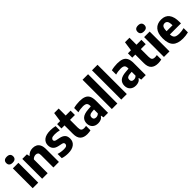

<svg xmlns="http://www.w3.org/2000/svg" viewBox="327 -2271 3745 3745"><g transform="rotate(-45 2199.0 -399.0)"><path d="M54 0V-547H207V0ZM130.5 -627Q82 -627 58.8 -648.8Q35.5 -670.5 35.5 -709.5Q35.5 -748.5 58.8 -770.5Q82 -792.5 130.5 -792.5Q179 -792.5 202.2 -770.5Q225.5 -748.5 225.5 -709.5Q225.5 -670.5 202.2 -648.8Q179 -627 130.5 -627Z M315 0V-547H441.5L452 -490.5H459.5Q516 -555.5 608 -555.5Q656.5 -555.5 695 -535.8Q733.5 -516 755.8 -471.5Q778 -427 778 -352.5V0H625.5V-342Q625.5 -388 607 -405Q588.5 -422 557 -422Q533.5 -422 508.8 -411.8Q484 -401.5 467.5 -379.5V0Z M1027.5 10.5Q985 10.5 945.2 4.8Q905.5 -1 869.5 -13V-129.5Q944 -105.5 1025 -105.5Q1074.5 -105.5 1095.2 -120.2Q1116 -135 1116 -160.5Q1116 -181.5 1105 -192.2Q1094 -203 1069.5 -208.5L990.5 -225.5Q854 -254.5 854 -382.5Q854 -460.5 914 -508Q974 -555.5 1094 -555.5Q1131 -555.5 1164.8 -551.5Q1198.5 -547.5 1226.5 -540V-423.5Q1167 -439.5 1100 -439.5Q1038.5 -439.5 1016.5 -422.8Q994.5 -406 994.5 -384Q994.5 -349 1040.5 -338L1120 -321.5Q1188 -306.5 1222.2 -270.2Q1256.5 -234 1256.5 -165Q1256.5 -83.5 1196 -36.5Q1135.5 10.5 1027.5 10.5Z M1555 10Q1461 10 1410 -38Q1359 -86 1359 -193V-427H1275V-547H1359L1387 -740H1511.5V-547H1646.5V-427H1511.5V-214.5Q1511.5 -159.5 1531 -138.8Q1550.5 -118 1595.5 -118Q1608 -118 1620.8 -119.5Q1633.5 -121 1649.5 -124V-1Q1629.5 3.5 1604.2 6.8Q1579 10 1555 10Z M1856 10Q1780 10 1735.5 -33Q1691 -76 1691 -147.5Q1691 -225 1741.5 -269Q1792 -313 1905.5 -321L1984.5 -327.5V-340.5Q1984.5 -395 1958.8 -415.8Q1933 -436.5 1870.5 -436.5Q1840.5 -436.5 1803.5 -431.5Q1766.5 -426.5 1732 -416V-534Q1769.5 -544.5 1814.2 -550Q1859 -555.5 1898.5 -555.5Q1979.5 -555.5 2031.2 -534.5Q2083 -513.5 2108 -464.8Q2133 -416 2133 -332V0H2008.5L1997.5 -56H1990.5Q1968.5 -21 1933.2 -5.5Q1898 10 1856 10ZM1841 -163.5Q1841 -100 1907.5 -100Q1927 -100 1947.2 -107.5Q1967.5 -115 1984.5 -134V-239.5L1922 -234.5Q1841 -227.5 1841 -163.5Z M2237.5 0V-808H2390V0Z M2498 0V-808H2650.5V0Z M2896.5 10Q2820.5 10 2776 -33Q2731.5 -76 2731.5 -147.5Q2731.5 -225 2782 -269Q2832.5 -313 2946 -321L3025 -327.5V-340.5Q3025 -395 2999.2 -415.8Q2973.5 -436.5 2911 -436.5Q2881 -436.5 2844 -431.5Q2807 -426.5 2772.5 -416V-534Q2810 -544.5 2854.8 -550Q2899.5 -555.5 2939 -555.5Q3020 -555.5 3071.8 -534.5Q3123.5 -513.5 3148.5 -464.8Q3173.5 -416 3173.5 -332V0H3049L3038 -56H3031Q3009 -21 2973.8 -5.5Q2938.5 10 2896.5 10ZM2881.5 -163.5Q2881.5 -100 2948 -100Q2967.5 -100 2987.8 -107.5Q3008 -115 3025 -134V-239.5L2962.5 -234.5Q2881.5 -227.5 2881.5 -163.5Z M3508 10Q3414 10 3363 -38Q3312 -86 3312 -193V-427H3228V-547H3312L3340 -740H3464.5V-547H3599.5V-427H3464.5V-214.5Q3464.5 -159.5 3484 -138.8Q3503.5 -118 3548.5 -118Q3561 -118 3573.8 -119.5Q3586.5 -121 3602.5 -124V-1Q3582.5 3.5 3557.2 6.8Q3532 10 3508 10Z M3675 0V-547H3828V0ZM3751.5 -627Q3703 -627 3679.8 -648.8Q3656.5 -670.5 3656.5 -709.5Q3656.5 -748.5 3679.8 -770.5Q3703 -792.5 3751.5 -792.5Q3800 -792.5 3823.2 -770.5Q3846.5 -748.5 3846.5 -709.5Q3846.5 -670.5 3823.2 -648.8Q3800 -627 3751.5 -627Z M4194.5 10.5Q4048.5 10.5 3980.8 -56.5Q3913 -123.5 3913 -274.5Q3913 -412.5 3975.2 -484Q4037.5 -555.5 4151 -555.5Q4259.5 -555.5 4316 -483.5Q4372.5 -411.5 4372.5 -270V-228H4066.5Q4069.5 -160.5 4102.2 -134.5Q4135 -108.5 4214.5 -108.5Q4244.5 -108.5 4277.2 -113.2Q4310 -118 4344 -126.5V-8Q4303 1.5 4267 6Q4231 10.5 4194.5 10.5ZM4149.5 -456.5Q4110.5 -456.5 4089 -427.8Q4067.5 -399 4066 -318.5H4230Q4229 -399 4208.5 -427.8Q4188 -456.5 4149.5 -456.5Z"/></g></svg>

Font: Encode Sans SmCnd
Style: Bold
Weight: 700
Width: 4
Designer: Multiple Designers
Foundry: Impallari Type
Version: Version 3.002; ttfautohint (v1.8.3) -l 8 -r 50 -G 200 -x 14 